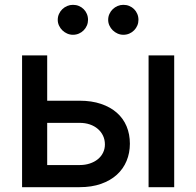

<svg xmlns="http://www.w3.org/2000/svg" viewBox="-20 -775 813 795"><path d="M71.4 -545.5H175.4V-358H309.7Q359.7 -358 398.4 -344.8Q437.1 -331.7 463.8 -308.2Q490.4 -284.8 504.1 -252.1Q517.8 -219.5 517.8 -180Q517.8 -141.7 504.1 -108.7Q490.4 -75.6 463.8 -51.5Q437.1 -27.3 398.4 -13.7Q359.7 0 309.7 0H71.4ZM595.2 0V-545.5H701.3V0ZM175.4 -266.3V-91.6H309.7Q332.7 -91.6 351.9 -98Q371.1 -104.4 384.9 -115.6Q398.8 -126.8 406.6 -142.6Q414.4 -158.4 414.4 -176.8Q414.4 -196.7 406.6 -213.1Q398.8 -229.4 384.9 -241.3Q371.1 -253.2 351.9 -259.8Q332.7 -266.3 309.7 -266.3ZM490.8 -755Q504.3 -755 515.6 -750.2Q527 -745.4 535.3 -737Q543.7 -728.7 548.5 -717.3Q553.3 -706 553.3 -692.8Q553.3 -680.4 548.5 -669.2Q543.7 -658 535.3 -649.5Q527 -641 515.6 -636Q504.3 -631 490.8 -631Q478.3 -631 467 -636Q455.6 -641 446.9 -649.5Q438.2 -658 433.1 -669.2Q427.9 -680.4 427.9 -692.8Q427.9 -706 433.1 -717.3Q438.2 -728.7 446.9 -737Q455.6 -745.4 467 -750.2Q478.3 -755 490.8 -755ZM282 -755Q295.5 -755 306.8 -750.2Q318.2 -745.4 326.5 -737Q334.9 -728.7 339.7 -717.3Q344.5 -706 344.5 -692.8Q344.5 -680.4 339.7 -669.2Q334.9 -658 326.5 -649.5Q318.2 -641 306.8 -636Q295.5 -631 282 -631Q269.5 -631 258.2 -636Q246.8 -641 238.1 -649.5Q229.4 -658 224.3 -669.2Q219.1 -680.4 219.1 -692.8Q219.1 -706 224.3 -717.3Q229.4 -728.7 238.1 -737Q246.8 -745.4 258.2 -750.2Q269.5 -755 282 -755Z"/></svg>

Font: Cannonade Med
Style: Regular
Weight: 500
Designer: Rasmus Andersson
Foundry: rsms
Version: Version 3.012;git-f93a4a705